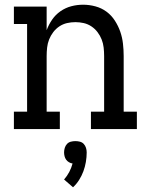

<svg xmlns="http://www.w3.org/2000/svg" viewBox="-20 -548 640 815"><path d="M234 0H39V-74H95V-446H39V-520H178V-420Q187 -444 201.5 -465Q216 -486 237 -500.5Q258 -515 282.5 -521.5Q307 -528 333 -528Q359 -528 385 -521Q411 -514 432 -498.5Q453 -483 467.5 -460.5Q482 -438 490.5 -413.5Q499 -389 502 -362.5Q505 -336 505 -310V-74H561V0H366V-74H422V-310Q422 -328 420 -346Q418 -364 411.5 -380.5Q405 -397 394 -411.5Q383 -426 368 -436Q353 -446 335.5 -450Q318 -454 300 -454Q282 -454 264.5 -450Q247 -446 232 -436Q217 -426 206 -411.5Q195 -397 188.5 -380.5Q182 -364 180 -346Q178 -328 178 -310V-74H234ZM290 247 252 214Q265 199 274 182Q283 165 288 146Q280 145 272.5 140.5Q265 136 260.5 129.5Q256 123 254 115Q252 107 252 99Q252 89 255 79.5Q258 70 264.5 63Q271 56 280.5 53.5Q290 51 300 51Q310 51 319.5 53.5Q329 56 335.5 63Q342 70 345 79.5Q348 89 348 99Q348 119 344.5 139.5Q341 160 334 179Q327 198 316 215.5Q305 233 290 247Z"/></svg>

Font: Iosevka HT Extended
Style: Regular
Weight: 400
Width: 7
Monospace: yes
Designer: Belleve Invis
Foundry: Belleve Invis
Version: Version 32.3.0; ttfautohint (v1.8.4)